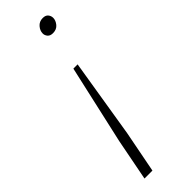

<svg xmlns="http://www.w3.org/2000/svg" viewBox="-243 -598 735 735"><g transform="rotate(-45 124.5 -231.0)"><path d="M160 -366 108 -46 75 124H32L65 -46L137 -366ZM191 -586Q206 -586 213 -577.5Q220 -569 220 -558Q220 -544 209 -530.5Q198 -517 178 -517Q163 -517 156 -525.5Q149 -534 149 -544Q149 -559 160.5 -572.5Q172 -586 191 -586Z"/></g></svg>

Font: REM Medium Thin
Style: Italic
Weight: 250
Italic angle: -11°
Version: Version 1.005;gftools[0.9.28]